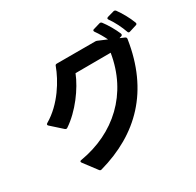

<svg xmlns="http://www.w3.org/2000/svg" viewBox="-193 -1089 1386 1360"><g transform="rotate(-30 500.0 -409.0)"><path d="M263 55C599 -39 824 -262 884 -652C886 -662 882 -668 875 -671L838 -687L854 -692C861 -694 864 -698 864 -704C864 -706 864 -708 863 -710C845 -753 814 -807 786 -843C782 -848 778 -850 773 -850L767 -849L713 -833C707 -832 704 -828 704 -824C704 -821 705 -818 707 -815C728 -786 748 -751 763 -720L692 -750C686 -753 681 -753 674 -753H572H363C355 -753 350 -750 348 -742C313 -646 227 -499 94 -422C89 -419 87 -416 87 -412C87 -409 89 -406 92 -403L180 -324C184 -321 187 -319 191 -319C194 -319 197 -320 200 -322C307 -393 403 -524 444 -628L732 -629C682 -321 464 -124 172 -75C165 -74 161 -71 161 -66C161 -63 163 -61 165 -57L245 49C248 54 252 56 257 56C259 56 261 56 263 55ZM833 -848C833 -846 834 -843 836 -840C866 -798 893 -743 908 -699C910 -692 914 -689 920 -689C921 -689 923 -689 925 -690L983 -708C990 -710 993 -714 993 -719C993 -721 993 -723 992 -725C974 -774 942 -830 914 -868C910 -872 906 -874 901 -874C899 -874 897 -874 895 -873L842 -858C836 -856 833 -853 833 -848Z"/></g></svg>

Font: LINE Seed JP_OTF Bold
Style: Regular
Weight: 700
Designer: LINE & Fontrix & Fontworks
Version: Version 1.009